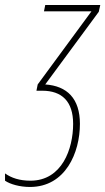

<svg xmlns="http://www.w3.org/2000/svg" viewBox="-59 -734 419 764"><path d="M60 10C202 10 259 -127 259 -241C259 -342 208 -392 121 -398L334 -687L340 -714H121L116 -689H305L91 -398L86 -373H109C187 -373 232 -331 232 -241C232 -142 188 -15 62 -15C19 -15 -14 -26 -39 -44V-15C-19 -1 20 10 60 10Z"/></svg>

Font: Noto Sans ExtraCondensed Thin
Style: Italic
Weight: 100
Width: 2
Italic angle: -12°
Designer: Monotype Design Team
Foundry: Monotype Imaging Inc.
Version: Version 2.013